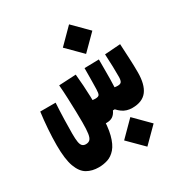

<svg xmlns="http://www.w3.org/2000/svg" viewBox="-179 -665 943 1008"><g transform="rotate(-30 293.0 -161.0)"><path d="M147.5 187Q106.9 187 76.7 169.7Q46.4 152.3 29.5 106.4Q12.7 60.5 12.7 -23.9Q12.7 -71.8 16.4 -122.1Q20 -172.4 26.4 -220.7H119.6Q116.7 -173.3 115.2 -121.6Q113.8 -69.8 113.8 -36.1Q113.8 -3.4 116.9 14.9Q120.1 33.2 127.9 40.5Q135.7 47.9 148.9 47.9Q164.6 47.9 173.6 39.1Q182.6 30.3 186.3 6.6Q189.9 -17.1 189.9 -61.5Q189.9 -87.4 189 -126.2Q188 -165 186.3 -208Q184.6 -251 181.2 -290L284.7 -295.4Q292 -221.7 293.9 -157Q295.9 -92.3 295.9 -51.8Q295.9 25.9 283.4 73.2Q271 120.6 249.5 145.3Q228 169.9 201.7 178.5Q175.3 187 147.5 187ZM298.8 4.9Q274.4 4.9 248.8 -4.9Q223.1 -14.6 207.5 -39.1L227.1 -152.3Q247.1 -143.1 272.7 -138.7Q298.3 -134.3 310.5 -134.3Q329.1 -134.3 334.5 -142.1Q339.8 -149.9 340.3 -174.8Q340.8 -196.3 341.1 -217.3Q341.3 -238.3 341.6 -259.5Q341.8 -280.8 341.8 -301.8L429.7 -303.7Q429.7 -274.4 429.7 -244.1Q429.7 -213.9 429.4 -184.8Q429.2 -155.8 427.7 -128.9Q426.3 -97.7 417 -74.2Q407.7 -50.8 398.4 -35.2H359.9Q350.6 -14.6 336.2 -4.9Q321.8 4.9 298.8 4.9ZM455.6 4.9Q420.9 4.9 395.5 -13.2Q370.1 -31.2 344.2 -69.8L367.2 -161.1Q391.1 -148.9 408.9 -141.6Q426.8 -134.3 446.8 -134.3Q463.9 -134.3 469.5 -143.3Q475.1 -152.3 475.1 -173.3Q475.1 -200.7 474.4 -234.1Q473.6 -267.6 471.2 -310.5L566.4 -317.4Q568.8 -268.1 571 -226.8Q573.2 -185.5 573.2 -143.6Q573.2 -69.8 545.2 -32.5Q517.1 4.9 455.6 4.9ZM386.2 -362.3 296.9 -451.7 386.2 -541.5 475.6 -451.7ZM421.4 220.2 332 130.9 421.4 41 510.7 130.9Z"/></g></svg>

Font: Cascadia Mono
Style: Regular
Weight: 400
Monospace: yes
Designer: Aaron Bell
Foundry: Saja Typeworks
Version: Version 2404.023